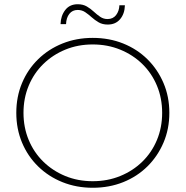

<svg xmlns="http://www.w3.org/2000/svg" viewBox="-20 -883 877 907"><path d="M418 4Q341 4 275 -22.5Q209 -49 160 -97Q111 -145 84 -209.5Q57 -274 57 -350Q57 -426 84 -490.5Q111 -555 160 -603Q209 -651 275 -677.5Q341 -704 418 -704Q496 -704 562 -677.5Q628 -651 676.5 -603Q725 -555 752.5 -490.5Q780 -426 780 -350Q780 -274 752.5 -209.5Q725 -145 676.5 -97Q628 -49 562 -22.5Q496 4 418 4ZM418 -27Q488 -27 548 -51.5Q608 -76 652.5 -119.5Q697 -163 721.5 -222Q746 -281 746 -350Q746 -419 721.5 -478Q697 -537 652.5 -580.5Q608 -624 548 -648.5Q488 -673 418 -673Q348 -673 288.5 -648.5Q229 -624 184.5 -580.5Q140 -537 115.5 -478Q91 -419 91 -350Q91 -281 115.5 -222Q140 -163 184.5 -119.5Q229 -76 288.5 -51.5Q348 -27 418 -27ZM489 -767Q464 -767 446 -777.5Q428 -788 413 -801.5Q398 -815 382.5 -825.5Q367 -836 347 -836Q322 -836 307.5 -817.5Q293 -799 292 -769H266Q267 -808 288 -835.5Q309 -863 347 -863Q372 -863 390 -852.5Q408 -842 423 -828Q438 -814 453.5 -803.5Q469 -793 488 -793Q514 -793 528.5 -812Q543 -831 544 -858H570Q569 -818 547.5 -792.5Q526 -767 489 -767Z"/></svg>

Font: Montserrat ExtraLight
Style: Regular
Weight: 200
Designer: Julieta Ulanovsky
Foundry: Julieta Ulanovsky
Version: Version 9.000; ttfautohint (v1.8.4.7-5d5b)